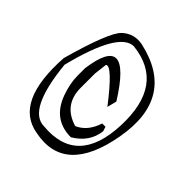

<svg xmlns="http://www.w3.org/2000/svg" viewBox="-169 -728 836 836"><g transform="rotate(45 248.5 -310.5)"><path d="M329.1 -356 317.9 -312Q207 -456.1 184.1 -437L176.8 -376V-289.1Q176.8 -184.1 277.8 -153.8Q331.1 -176.8 353 -245.1H373L379.9 -224.1Q371.1 -148.9 298.8 -106Q189.9 -106 149.9 -213.9Q129.9 -269 129.9 -315.9V-362.8Q165 -618.2 329.1 -356ZM230 -610.8Q499 -551.8 447.5 -261Q396 29.8 180.2 -14.2Q15.1 -42 33.2 -328.1Q94.2 -546.9 134.5 -584Q174.8 -621.1 230 -610.8ZM56.2 -310.1Q81.1 -57.1 183.1 -57.1Q405.8 -37.1 416.3 -297.1Q426.8 -557.1 212.9 -580.1Q124 -580.1 56.2 -310.1Z"/></g></svg>

Font: Loved by the King
Style: Regular
Weight: 400
Designer: Kimberly Geswein
Foundry: Kimberly Geswein
Version: Version 1.002 2006